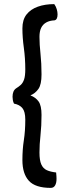

<svg xmlns="http://www.w3.org/2000/svg" viewBox="-20 -764 317 934"><path d="M227 150Q152 150 120.5 115.5Q89 81 89 15Q89 -37 96 -82Q103 -127 103 -182Q103 -221 89 -238Q75 -255 48 -260Q44 -268 42.5 -277Q41 -286 41 -293Q41 -322 58 -334Q71 -342 81 -351Q91 -360 97 -377Q103 -394 103 -427Q103 -480 96 -531Q89 -582 89 -626Q89 -668 109 -693.5Q129 -719 164 -731.5Q199 -744 244 -744Q252 -733 256 -719.5Q260 -706 260 -694Q260 -668 245 -665Q221 -664 204.5 -654.5Q188 -645 180 -628Q172 -611 172 -585Q172 -548 177 -502Q182 -456 182 -402Q182 -353 167 -331.5Q152 -310 128 -300Q154 -290 168 -270Q182 -250 182 -205Q182 -152 177 -106.5Q172 -61 172 -22Q172 16 181 36Q190 56 208 64Q226 72 253 75Q254 85 254.5 92.5Q255 100 255 106Q255 126 248 138Q241 150 227 150Z"/></svg>

Font: Yanone Kaffeesatz
Style: Regular
Weight: 400
Designer: Yanone (Cyrillic: Daniel Pouzeot, Huerta Tipografica, and Cyreal)
Foundry: Yanone
Version: Version 2.003